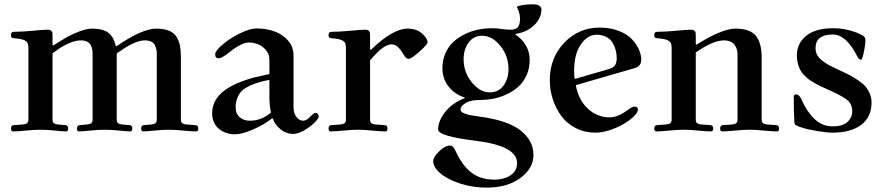

<svg xmlns="http://www.w3.org/2000/svg" viewBox="-20 -606 4109 894"><path d="M31.2 -7.8Q31.2 -22.9 44.9 -23.4L86.9 -26.4Q98.6 -27.3 105.5 -32Q112.3 -36.6 112.3 -49.8V-382.8Q112.3 -397.9 108.4 -405.5Q104.5 -413.1 95.2 -418Q80.6 -425.3 47.9 -427.7Q41 -428.2 38.3 -429Q35.6 -429.7 33.4 -432.6Q31.2 -435.5 31.2 -441.9Q31.2 -450.7 34.7 -454.3Q38.1 -458 47.4 -458Q82.5 -458 127.4 -462.4Q185.5 -467.8 202.6 -467.8Q212.9 -467.8 218 -463.1Q223.1 -458.5 223.9 -453.6Q224.6 -448.7 224.6 -439.9V-397.5L228 -394Q266.1 -418.5 289.3 -431.9Q312.5 -445.3 347.7 -459Q382.8 -472.7 409.2 -472.7Q460.9 -472.7 486.1 -452.1Q511.2 -431.6 518.6 -391.6L522 -390.6Q642.6 -472.7 706.5 -472.7Q741.2 -472.7 764.6 -463.9Q788.1 -455.1 800.3 -436.8Q812.5 -418.5 817.4 -395.8Q822.3 -373 822.3 -340.3V-49.8Q822.3 -36.6 829.1 -32Q835.9 -27.3 847.7 -26.4L889.6 -23.4Q903.3 -22.9 903.3 -7.8Q903.3 5.9 893.1 5.9Q873 5.9 833 2Q796.4 -2 766.1 -2Q735.8 -2 699.2 2Q659.2 5.9 647.5 5.9Q637.2 5.9 637.2 -7.8Q637.2 -22.9 650.9 -23.4L684.6 -26.4Q696.3 -27.3 703.1 -32Q710 -36.6 710 -49.8V-352.5Q710 -365.2 708.3 -374.5Q706.5 -383.8 701.7 -394.8Q696.8 -405.8 684.6 -411.9Q672.4 -418 653.8 -418Q634.3 -418 608.9 -407.5Q583.5 -397 566.4 -386.2Q549.3 -375.5 523.4 -357.4V-49.8Q523.4 -36.6 530.3 -32Q537.1 -27.3 548.8 -26.4L582.5 -23.4Q596.2 -22.9 596.2 -7.8Q596.2 5.9 585.9 5.9Q574.2 5.9 534.2 2Q497.6 -2 467.3 -2Q437 -2 400.4 2Q360.4 5.9 348.6 5.9Q338.4 5.9 338.4 -7.8Q338.4 -22.9 352.1 -23.4L385.7 -26.4Q397.5 -27.3 404.3 -32Q411.1 -36.6 411.1 -49.8V-352.5Q411.1 -365.2 409.7 -374.5Q408.2 -383.8 403.1 -394.8Q397.9 -405.8 386 -411.9Q374 -418 355.5 -418Q334 -418 308.1 -407.5Q282.2 -397 265.4 -386.2Q248.5 -375.5 224.6 -357.9V-49.8Q224.6 -36.6 231.4 -32Q238.3 -27.3 250 -26.4L283.7 -23.4Q297.4 -22.9 297.4 -7.8Q297.4 5.9 287.1 5.9Q275.4 5.9 235.4 2Q198.7 -2 168.5 -2Q138.2 -2 101.6 2Q61.5 5.9 41.5 5.9Q31.2 5.9 31.2 -7.8Z M967.8 -78.6Q967.8 -154.8 1051.8 -202.1Q1078.6 -217.3 1110.8 -228.8Q1143.1 -240.2 1166.7 -246.1Q1190.4 -252 1234.4 -261.2V-327.6Q1234.4 -354.5 1217.8 -373.5Q1201.2 -392.6 1180.2 -400.4Q1159.2 -408.2 1137.7 -408.2Q1122.1 -408.2 1097.9 -396Q1073.7 -383.8 1050.8 -364.7Q1013.2 -334.5 998.5 -334.5Q981.9 -334.5 981.9 -353Q981.9 -369.1 1015.9 -398.2Q1049.8 -427.2 1096.7 -450.4Q1143.6 -473.6 1174.8 -473.6Q1221.2 -473.6 1259.8 -459.2Q1298.3 -444.8 1322.5 -415.8Q1346.7 -386.7 1346.7 -347.7V-106.9Q1346.7 -80.1 1359.9 -62Q1373 -43.9 1391.6 -43.9Q1407.7 -43.9 1426.3 -64Q1440.9 -80.6 1450.2 -80.6Q1455.1 -80.6 1459.5 -75.7Q1463.9 -70.8 1463.9 -63Q1463.9 -54.7 1445.1 -35.6Q1426.3 -16.6 1397 0.5Q1367.7 17.6 1343.8 17.6Q1314.5 17.6 1287.6 -2.9Q1260.7 -23.4 1250 -54.7H1246.6Q1211.9 -26.9 1159.4 -3.7Q1106.9 19.5 1073.7 19.5Q1059.6 19.5 1045.7 16.4Q1031.7 13.2 1017.3 5.9Q1002.9 -1.5 992.2 -12.5Q981.4 -23.4 974.6 -40.5Q967.8 -57.6 967.8 -78.6ZM1077.1 -107.9Q1077.1 -76.7 1096.2 -60.3Q1115.2 -43.9 1142.6 -43.9Q1197.3 -43.9 1241.7 -82Q1234.4 -113.8 1234.4 -154.8V-234.4Q1161.6 -220.2 1122.1 -195.3Q1098.6 -180.7 1087.9 -156.7Q1077.1 -132.8 1077.1 -107.9Z M1509.8 -7.8Q1509.8 -22.9 1523.4 -23.4L1565.4 -26.4Q1577.1 -27.3 1584 -32Q1590.8 -36.6 1590.8 -49.8V-382.8Q1590.8 -397.9 1586.9 -405.5Q1583 -413.1 1573.7 -418Q1559.1 -425.3 1526.4 -427.7Q1519.5 -428.2 1516.8 -429Q1514.2 -429.7 1512 -432.6Q1509.8 -435.5 1509.8 -441.9Q1509.8 -450.7 1513.2 -454.3Q1516.6 -458 1525.9 -458Q1561 -458 1606 -462.4Q1664.1 -467.8 1681.2 -467.8Q1691.4 -467.8 1696.5 -463.1Q1701.7 -458.5 1702.4 -453.6Q1703.1 -448.7 1703.1 -439.9V-377L1706.5 -373.5Q1808.6 -472.7 1877.9 -472.7Q1919.9 -472.7 1945.3 -450Q1970.7 -427.2 1970.7 -408.7Q1970.7 -399.4 1936 -368.2Q1896 -332 1882.8 -332Q1875.5 -332 1870.1 -337.2Q1864.7 -342.3 1857.4 -355Q1844.7 -376 1832.3 -387.7Q1819.8 -399.4 1802.7 -399.4Q1764.6 -399.4 1703.1 -324.7V-49.8Q1703.1 -36.6 1710 -32Q1716.8 -27.3 1728.5 -26.4L1770.5 -23.4Q1784.2 -22.9 1784.2 -7.8Q1784.2 5.9 1773.9 5.9Q1753.9 5.9 1713.9 2Q1677.2 -2 1647 -2Q1616.7 -2 1580.1 2Q1540 5.9 1520 5.9Q1509.8 5.9 1509.8 -7.8Z M1997.1 144.5Q1997.1 125 2025.1 98.4Q2053.2 71.8 2073.7 71.8Q2084.5 71.8 2090.6 79.1Q2096.7 86.4 2106.4 107.4Q2135.7 168.5 2177.7 199.5Q2219.7 230.5 2282.2 230.5Q2326.2 230.5 2356.9 210.4Q2387.7 190.4 2387.7 153.3Q2387.7 72.8 2193.8 49.3Q2020 28.3 2020 -3.4Q2020 -43 2053.2 -85Q2086.4 -127 2144 -148.9V-151.4Q2096.2 -167.5 2068.1 -203.9Q2040 -240.2 2040 -288.1Q2040 -326.2 2054 -357.9Q2067.9 -389.6 2090.6 -410.6Q2113.3 -431.6 2143.6 -446.5Q2173.8 -461.4 2205.8 -468Q2237.8 -474.6 2270.5 -474.6Q2293 -474.6 2318.4 -470.7Q2337.4 -467.8 2357.4 -467.8Q2382.8 -467.8 2392.1 -480.5Q2401.4 -493.2 2401.4 -519.5Q2401.4 -544.4 2386.2 -574.7Q2410.2 -585.9 2461.9 -585.9Q2482.4 -585.9 2491.7 -578.9Q2501 -571.8 2501 -562.5Q2501 -521 2466.8 -488.3Q2432.6 -455.6 2380.9 -448.2L2380.4 -444.8Q2408.7 -426.8 2427.5 -396.2Q2446.3 -365.7 2446.3 -326.7Q2446.3 -288.6 2432.4 -257.1Q2418.5 -225.6 2395.8 -204.3Q2373 -183.1 2342.8 -168.5Q2312.5 -153.8 2280.5 -147.2Q2248.5 -140.6 2215.8 -140.6Q2173.3 -140.6 2150.9 -127.9Q2124.5 -113.3 2124.5 -95.7Q2124.5 -84.5 2144.3 -76.9Q2164.1 -69.3 2213.4 -63Q2343.3 -45.9 2403.6 1.2Q2463.9 48.3 2463.9 115.7Q2463.9 177.2 2403.6 222.4Q2343.3 267.6 2246.1 267.6Q2178.7 267.6 2119.9 247.8Q2061 228 2029.1 200Q1997.1 171.9 1997.1 144.5ZM2138.7 -331.1Q2138.7 -269.5 2176.8 -222.7Q2214.8 -175.8 2260.7 -175.8Q2301.3 -175.8 2324.5 -207.5Q2347.7 -239.3 2347.7 -284.2Q2347.7 -345.7 2309.6 -392.6Q2271.5 -439.5 2225.6 -439.5Q2185.1 -439.5 2161.9 -407.7Q2138.7 -376 2138.7 -331.1Z M2540 -232.4Q2540 -336.9 2607.4 -407.2Q2674.8 -477.5 2771.5 -477.5Q2821.8 -477.5 2861.3 -462.2Q2900.9 -446.8 2922.6 -423.1Q2944.3 -399.4 2955.1 -375Q2965.8 -350.6 2965.8 -328.1Q2965.8 -297.4 2934.6 -288.6L2661.1 -209.5Q2673.3 -141.1 2716.8 -100.3Q2760.3 -59.6 2819.3 -59.6Q2856.4 -59.6 2898.9 -91.3Q2923.8 -109.9 2935.1 -109.9Q2950.2 -109.9 2950.2 -94.7Q2950.2 -82.5 2931.2 -64Q2912.1 -45.4 2883.8 -28.8Q2855.5 -12.2 2819.3 -0.2Q2783.2 11.7 2752.9 11.7Q2702.6 11.7 2661.4 -9.3Q2620.1 -30.3 2594.2 -65.2Q2568.4 -100.1 2554.2 -143.3Q2540 -186.5 2540 -232.4ZM2653.3 -276.9Q2653.3 -254.9 2655.8 -238.3L2814.5 -284.2Q2834.5 -290 2843 -301.3Q2851.6 -312.5 2851.6 -335.9Q2851.6 -355.5 2846.7 -373.3Q2841.8 -391.1 2831.8 -407.7Q2821.8 -424.3 2802.5 -434.3Q2783.2 -444.3 2757.8 -444.3Q2715.8 -444.3 2684.6 -399.2Q2653.3 -354 2653.3 -276.9Z M3026.4 -7.8Q3026.4 -22.9 3040 -23.4L3082 -26.4Q3093.8 -27.3 3100.6 -32Q3107.4 -36.6 3107.4 -49.8V-382.8Q3107.4 -397.9 3103.5 -405.5Q3099.6 -413.1 3090.3 -418Q3075.7 -425.3 3043 -427.7Q3036.1 -428.2 3033.4 -429Q3030.8 -429.7 3028.6 -432.6Q3026.4 -435.5 3026.4 -441.9Q3026.4 -450.7 3029.8 -454.3Q3033.2 -458 3042.5 -458Q3077.6 -458 3122.6 -462.4Q3180.7 -467.8 3197.8 -467.8Q3208 -467.8 3213.1 -463.1Q3218.3 -458.5 3219 -453.6Q3219.7 -448.7 3219.7 -439.9V-401.4L3223.1 -397.9Q3261.2 -421.4 3284.7 -434.1Q3308.1 -446.8 3343 -459.7Q3377.9 -472.7 3404.3 -472.7Q3472.2 -472.7 3499.3 -439.5Q3526.4 -406.2 3526.4 -340.3V-49.8Q3526.4 -36.6 3533.2 -32Q3540 -27.3 3551.8 -26.4L3593.8 -23.4Q3607.4 -22.9 3607.4 -7.8Q3607.4 5.9 3597.2 5.9Q3577.1 5.9 3537.1 2Q3500.5 -2 3470.2 -2Q3439.9 -2 3403.3 2Q3363.3 5.9 3343.3 5.9Q3333 5.9 3333 -7.8Q3333 -22.9 3346.7 -23.4L3388.7 -26.4Q3400.4 -27.3 3407.2 -32Q3414.1 -36.6 3414.1 -49.8V-352.5Q3414.1 -363.8 3411.4 -374.3Q3408.7 -384.8 3402.1 -395Q3395.5 -405.3 3382.3 -411.6Q3369.1 -418 3350.6 -418Q3300.8 -418 3219.7 -361.8V-49.8Q3219.7 -36.6 3226.6 -32Q3233.4 -27.3 3245.1 -26.4L3287.1 -23.4Q3300.8 -22.9 3300.8 -7.8Q3300.8 5.9 3290.5 5.9Q3270.5 5.9 3230.5 2Q3193.8 -2 3163.6 -2Q3133.3 -2 3096.7 2Q3056.6 5.9 3036.6 5.9Q3026.4 5.9 3026.4 -7.8Z M3675.8 -155.8Q3675.8 -166.5 3686.5 -166.5Q3701.2 -166.5 3711.4 -144Q3734.9 -88.9 3771.2 -53.2Q3807.6 -17.6 3856.9 -17.6Q3903.8 -17.6 3926 -38.1Q3948.2 -58.6 3948.2 -88.9Q3948.2 -122.1 3923.3 -141.6Q3898.4 -161.1 3834 -189.5Q3814 -198.2 3801.8 -204.1Q3789.6 -210 3772.5 -219.5Q3755.4 -229 3745.1 -237.1Q3734.9 -245.1 3723.1 -257.3Q3711.4 -269.5 3705.1 -282.2Q3698.7 -294.9 3694.6 -312Q3690.4 -329.1 3690.4 -348.6Q3690.4 -403.3 3733.6 -439Q3776.9 -474.6 3859.4 -474.6Q3917 -474.6 3968.8 -454.1Q3994.1 -443.8 4002 -437Q4009.8 -430.2 4009.8 -418Q4009.8 -405.3 4005.4 -379.9Q3996.1 -328.1 3989.7 -328.1Q3983.4 -328.1 3979 -332.8Q3974.6 -337.4 3969.2 -348.1Q3918.9 -445.3 3857.9 -445.3Q3777.3 -445.3 3777.3 -381.8Q3777.3 -365.2 3784.4 -351.3Q3791.5 -337.4 3806.4 -325.4Q3821.3 -313.5 3837.2 -304.4Q3853 -295.4 3877 -284.7Q3910.2 -269.5 3931.2 -258.8Q3952.1 -248 3974.6 -232.9Q3997.1 -217.8 4009.5 -203.4Q4022 -189 4030 -169.9Q4038.1 -150.9 4038.1 -128.4Q4038.1 -61.5 3990.2 -24.9Q3942.4 11.7 3855 11.7Q3831.5 11.7 3787.8 4.6Q3744.1 -2.4 3717.8 -10.7Q3690.9 -19 3685.1 -23.2Q3679.2 -27.3 3678.7 -39.1Q3675.8 -85 3675.8 -155.8Z"/></svg>

Font: Monomachus
Style: Medium
Weight: 500
Designer: Alexey Kryukov
Version: Version 1.0